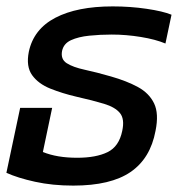

<svg xmlns="http://www.w3.org/2000/svg" viewBox="-21 -570 567 600"><path d="M208 10Q143 10 88.5 -2Q34 -14 -1 -30L42 -233H142L113 -95Q157 -77 220 -77Q279 -77 315 -94.5Q351 -112 361 -161Q369 -198 354 -216.5Q339 -235 304.5 -245.5Q270 -256 217 -268Q174 -278 136.5 -293Q99 -308 79.5 -335Q60 -362 69 -408Q84 -479 152 -514.5Q220 -550 331 -550Q386 -550 437 -542.5Q488 -535 515 -524L496 -434Q465 -447 419 -454.5Q373 -462 328 -462Q292 -462 258 -458.5Q224 -455 201 -444.5Q178 -434 173 -411Q168 -385 187.5 -372.5Q207 -360 244 -352Q281 -344 326 -331Q375 -317 410 -298Q445 -279 460.5 -247Q476 -215 465 -161Q449 -75 387 -32.5Q325 10 208 10Z"/></svg>

Font: Kanit
Style: Italic
Weight: 400
Italic angle: -12°
Designer: Katatrad Team
Foundry: CadsonDemak
Version: Version 2.000; ttfautohint (v1.8.3)